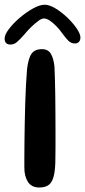

<svg xmlns="http://www.w3.org/2000/svg" viewBox="-54 -806 368 832"><path d="M116 6.5Q83 6.5 67.2 -17.5Q51.5 -41.5 51.5 -79.5Q51.5 -95.5 51.5 -124.5Q51.5 -153.5 52 -191Q52.5 -228.5 53.2 -270.5Q54 -312.5 55.2 -355Q56.5 -397.5 58.5 -436Q60.5 -474.5 63 -504.5Q68.5 -553 82.5 -573Q96.5 -593 128 -593Q154.5 -593 166.5 -572.8Q178.5 -552.5 182 -517.5Q183 -496 184 -463.5Q185 -431 185.5 -392.5Q186 -354 186.2 -313.8Q186.5 -273.5 186.5 -236.2Q186.5 -199 186.5 -168.8Q186.5 -138.5 186 -120.5Q186 -73 179.5 -45.2Q173 -17.5 158.2 -5.5Q143.5 6.5 116 6.5ZM-8.5 -613Q-34 -613 -34 -639Q-34 -655.5 -15.5 -680Q3 -704.5 31 -728.5Q59 -752.5 88.5 -769Q118 -785.5 139.5 -785.5Q160 -785.5 186.5 -769.5Q213 -753.5 237.8 -729.8Q262.5 -706 278.5 -682.5Q294.5 -659 294.5 -643.5Q294.5 -631.5 288 -624.5Q281.5 -617.5 271 -617.5Q254.5 -617.5 242.5 -629.2Q230.5 -641 214 -664Q203.5 -679 189.5 -693.2Q175.5 -707.5 161.5 -716.8Q147.5 -726 136.5 -726Q126.5 -726 111.5 -715Q96.5 -704 80.2 -688Q64 -672 50 -655Q31 -633.5 18.8 -623.2Q6.5 -613 -8.5 -613Z"/></svg>

Font: Gluten
Style: Regular
Weight: 400
Designer: Tyler Finck
Foundry: Etcetera Type Company
Version: Version 1.300